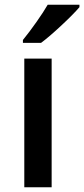

<svg xmlns="http://www.w3.org/2000/svg" viewBox="-20 -786 353 806"><path d="M196.8 0H82V-540H196.8ZM76.2 -606V-618.2Q104 -652.3 133.5 -694.3Q163.1 -736.3 180.2 -766.1H313.5V-755.9Q288.1 -726.1 237.5 -679Q187 -631.8 152.3 -606Z"/></svg>

Font: f4_32663          
Style: Regular
Weight: 600
Foundry: Ascender Corporation
Version: Version 1.10